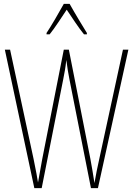

<svg xmlns="http://www.w3.org/2000/svg" viewBox="-20 -970 687 990"><path d="M339 -950H309C285 -906 241 -831 220 -800V-793H236C263 -826 299 -883 324 -920C351 -880 385 -827 413 -793H428V-800C416 -819 365 -903 339 -950ZM642 -714H614L492 -151C483 -111 475 -72 467 -26C459 -77 455 -103 446 -151L335 -714H309L198 -151C195 -134 184 -75 176 -29C173 -48 166 -89 153 -151L32 -714H5L157 0H195L306 -561C313 -597 317 -616 322 -661C328 -616 331 -597 338 -561L449 0H485Z"/></svg>

Font: Noto Sans Arabic ExtCond Thin
Style: Regular
Weight: 100
Width: 2
Designer: Monotype Design Team, Nadine Chahine, Nizar Qandah and Khaled Hosny
Foundry: Monotype Imaging Inc.
Version: Version 2.012